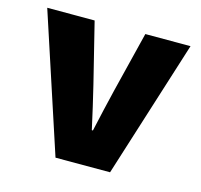

<svg xmlns="http://www.w3.org/2000/svg" viewBox="-80 -586 704 673"><g transform="rotate(15 272.0 -250.0)"><path d="M176 0 12 -500H184L238 -282Q247 -245 256 -206Q265 -167 274 -126H278Q287 -167 296 -206Q305 -245 314 -282L368 -500H532L374 0Z"/></g></svg>

Font: Mada Black
Style: Regular
Weight: 900
Designer: Khaled Hosny
Version: Version 1.5